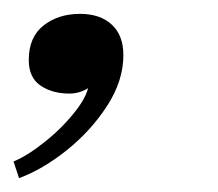

<svg xmlns="http://www.w3.org/2000/svg" viewBox="-28 -122 314 277"><path d="M-0.5 135 -8.5 111Q12 102.5 37.5 82Q63 61.5 81.8 37.2Q100.5 13 100.5 -5.5Q100.5 -9.5 99.8 -12.8Q99 -16 98 -19H121.5Q110.5 -2 98.5 5.5Q86.5 13 72 13Q47.5 13 30.5 1.5Q13.5 -10 13.5 -35.5Q13.5 -68.5 34.8 -85.2Q56 -102 87.5 -102Q116.5 -102 133.2 -86.5Q150 -71 150 -42.5Q150 -5.5 126.5 30.8Q103 67 68.2 94.8Q33.5 122.5 -0.5 135Z"/></svg>

Font: Epilogue
Style: Italic
Weight: 400
Italic angle: -12°
Designer: Tyler Finck
Foundry: Etcetera Type Co
Version: Version 2.112